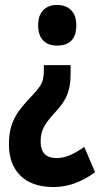

<svg xmlns="http://www.w3.org/2000/svg" viewBox="-20 -574 409 775"><path d="M265 -274Q265 -225 251 -191Q237 -157 203 -121Q171 -87 157.5 -62Q144 -37 144 -3Q144 64 208 64Q235 64 262 52.5Q289 41 320 19L364 121Q282 181 197 181Q109 181 62.5 135Q16 89 16 9Q16 -34 26 -66Q36 -98 56 -125.5Q76 -153 105 -183Q128 -207 139 -223Q150 -239 153.5 -254Q157 -269 157 -288V-311H265ZM288 -472Q288 -390 210 -390Q174 -390 154 -411Q134 -432 134 -472Q134 -512 154.5 -533Q175 -554 210 -554Q246 -554 267 -533Q288 -512 288 -472Z"/></svg>

Font: Noto Sans Armenian ExtraCondensed
Style: Bold
Weight: 700
Width: 2
Designer: Monotype Design Team
Foundry: Monotype Imaging Inc.
Version: Version 2.008; ttfautohint (v1.8.4.7-5d5b)